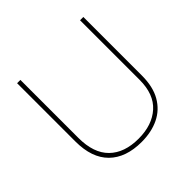

<svg xmlns="http://www.w3.org/2000/svg" viewBox="-180 -888 1072 1072"><g transform="rotate(-45 356.0 -352.0)"><path d="M618 -252Q618 -163 584.5 -105Q551 -47 492 -18.5Q433 10 355 10Q231 10 163 -57Q95 -124 95 -254V-714H121V-256Q121 -136 182.5 -75.5Q244 -15 356 -15Q463 -15 527.5 -72.5Q592 -130 592 -244V-714H618Z"/></g></svg>

Font: Noto Sans Khmer UI Thin
Style: Regular
Weight: 100
Designer: Danh Hong and the Monotype Design Team
Foundry: Monotype Imaging Inc.
Version: Version 2.002; ttfautohint (v1.8.4.7-5d5b)